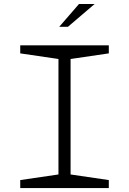

<svg xmlns="http://www.w3.org/2000/svg" viewBox="-20 -962 660 982"><path d="M83.5 -41 294.5 -72 279 -40V-690L294.5 -658L83.5 -689V-730H536.5V-689L325.5 -658L341 -690V-40L325.5 -72L536.5 -41V0H83.5ZM464 -941.5H384L283 -825H327.5Z"/></svg>

Font: Monaspace Xenon Var
Style: Regular
Weight: 400
Designer: Riley Cran and the Lettermatic Team
Version: Version 1.000 (Monaspace Xenon Var)